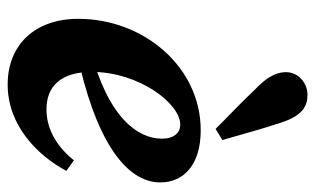

<svg xmlns="http://www.w3.org/2000/svg" viewBox="-184 -640 838 511"><g transform="rotate(90 235.5 -384.0)"><path d="M204.6 15.1C313 15.1 393 -63.8 434.3 -141.1L406.3 -161.2C375 -122.2 329.3 -88.2 270.6 -88.2C208.5 -88.2 170.9 -127.2 170.9 -209C170.9 -333.4 254.4 -444.3 311.5 -444.3C332.4 -444.3 348.6 -428 348.6 -395.3C348.6 -332.6 293.9 -251.4 109.8 -204.9L112.4 -167.6C351.5 -216.4 465 -299.2 465 -391C465 -455.7 415.4 -498.7 326.4 -498.7C157 -498.7 29.6 -346.2 29.6 -173C29.6 -55.7 100.4 15.1 204.6 15.1ZM352.2 -556.3C337.2 -607.9 323.8 -658 307.1 -708.8C288.2 -769.2 262.9 -782.9 231.6 -782.9C201.5 -782.9 171.6 -759.5 171.6 -725.9C171.6 -695.3 189.3 -670.1 219.2 -641.6C253.4 -605.1 287.9 -573.5 322.5 -538.3L352.2 -556.3Z"/></g></svg>

Font: Source Serif 4 Variable
Style: Italic
Weight: 400
Italic angle: -12°
Designer: Frank Grießhammer
Foundry: Adobe Systems Incorporated
Version: Version 4.004;hotconv 1.0.116;makeotfexe 2.5.65601